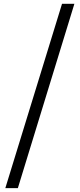

<svg xmlns="http://www.w3.org/2000/svg" viewBox="-20 -805 416 1002"><path d="M7.8 176.8 303.7 -785.2H368.2L73.2 176.8Z"/></svg>

Font: GenYoMin JP SemiBold
Style: Regular
Weight: 600
Version: Version 1.001;PS 1;hotconv 16.6.51;makeotf.lib2.5.65220 DEVE